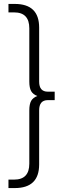

<svg xmlns="http://www.w3.org/2000/svg" viewBox="-20 -762 360 976"><path d="M23 194V151H52Q129 151 129 70V-200Q129 -233 138.5 -249.5Q148 -266 170 -274Q148 -282 138.5 -298.5Q129 -315 129 -348V-618Q129 -699 52 -699H23V-742H55Q179 -742 179 -622V-347Q179 -296 223 -296H258V-253H223Q179 -253 179 -201V74Q179 194 55 194Z"/></svg>

Font: Goldbeck Next Light
Style: Regular
Weight: 300
Designer: Julieta Ulanovsky
Foundry: Julieta Ulanovsky
Version: Version 7.200